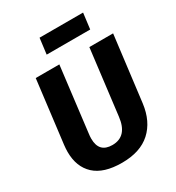

<svg xmlns="http://www.w3.org/2000/svg" viewBox="-212 -1023 1073 1169"><g transform="rotate(-30 325.0 -438.5)"><path d="M647 -693 590 -233Q575 -115 502.5 -49Q430 17 301 17Q173 17 109.5 -42Q46 -101 46 -206Q46 -228 49 -254L103 -693H269L214 -242Q211 -221 211 -204Q211 -106 304 -106Q409 -106 424 -236L480 -693ZM538 -783H232L246 -894H552Z"/></g></svg>

Font: Szlgxwxxxixliatcpuztgldltzi
Style: Regular
Weight: 700
Italic angle: -8°
Designer: Carrois Corporate & Edenspiekermann
Foundry: Carrois Corporate GbR & Edenspiekermann AG
Version: Version 2.001